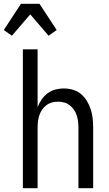

<svg xmlns="http://www.w3.org/2000/svg" viewBox="-57 -996 577 1016"><path d="M64 0V-735H142V-429Q150 -450 163 -469Q176 -488 194.5 -502Q213 -516 235.5 -522Q258 -528 280 -528Q305 -528 329 -521Q353 -514 371.5 -498.5Q390 -483 403 -461.5Q416 -440 423.5 -416.5Q431 -393 433.5 -368.5Q436 -344 436 -320V0H358V-320Q358 -337 356 -353.5Q354 -370 349 -385.5Q344 -401 334.5 -415Q325 -429 312 -439Q299 -449 283 -453.5Q267 -458 250 -458Q233 -458 217 -453.5Q201 -449 188 -439Q175 -429 165.5 -415Q156 -401 151 -385.5Q146 -370 144 -353.5Q142 -337 142 -320V0ZM6 -807 -37 -837 54 -976H152L243 -837L200 -807L103 -920Z"/></svg>

Font: Iosevka NFM
Style: Regular
Weight: 400
Monospace: yes
Designer: Belleve Invis
Foundry: Belleve Invis
Version: Version 29.0.4; ttfautohint (v1.8.4);Nerd Fonts 3.3.0